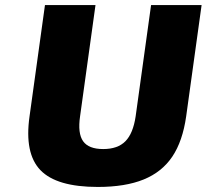

<svg xmlns="http://www.w3.org/2000/svg" viewBox="-20 -720 818 760"><path d="M97 -260 158 -700H358L297 -260Q287 -192 309 -161Q331 -130 388.5 -130Q446 -130 476.5 -161Q507 -192 517 -260L578 -700H778L717 -260Q703 -161 662 -100Q621 -39 548.5 -9.5Q476 20 367 20Q204 20 140 -46.5Q76 -113 97 -260Z"/></svg>

Font: Fivo Sans Modern Heavy
Style: Regular
Weight: 900
Designer: Alexander Slobzheninov
Foundry: Alexander Slobzheninov
Version: 1.0